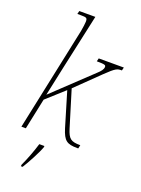

<svg xmlns="http://www.w3.org/2000/svg" viewBox="-179 -838 835 1136"><g transform="rotate(20 238.5 -269.5)"><path d="M381 6H387L392 -16C332 -16 317 -29 299 -86L229 -315L374 -456C434 -514 443 -516 472 -516L477 -536H319L314 -516C367 -516 371 -512 371 -501C371 -486 359 -471 339 -453L101 -228C114 -287 128 -352 140 -411L216 -760H115L110 -740H131C169 -740 173 -737 173 -714C173 -704 169 -675 165 -653L27 0H55L96 -195L208 -296L273 -79C295 -8 316 6 381 6ZM105 211 104 221H115C138 185 183 102 194 67V61H162C148 108 125 169 105 211Z"/></g></svg>

Font: Noto Serif Condensed Thin
Style: Italic
Weight: 100
Width: 3
Italic angle: -12°
Designer: Monotype Design Team
Foundry: Monotype Imaging Inc.
Version: Version 2.013